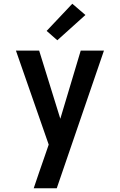

<svg xmlns="http://www.w3.org/2000/svg" viewBox="-20 -790 640 1025"><path d="M160 215Q174 173 188.5 131Q203 89 218 46L240 -18L65 -520H189L302 -156L411 -520H535L283 215ZM286 -575 229 -625 366 -770 436 -710Z"/></svg>

Font: Iosevka Fixed Extended
Style: Bold
Weight: 700
Width: 7
Monospace: yes
Designer: Belleve Invis
Foundry: Belleve Invis
Version: Version 24.1.1; ttfautohint (v1.8.4)